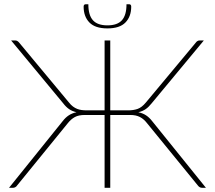

<svg xmlns="http://www.w3.org/2000/svg" viewBox="-20 -896 1025 916"><path d="M23 0ZM53 -703Q58.5 -703 63.2 -700Q68 -697 71.5 -692.5L309 -407Q318.5 -395 328.2 -387.8Q338 -380.5 348.2 -376.5Q358.5 -372.5 369.8 -371Q381 -369.5 394 -369.5H479V-703H506V-369.5H591Q617 -369.5 636.8 -376.5Q656.5 -383.5 676 -407L914 -692.5Q917 -697 921.8 -700Q926.5 -703 932 -703H952.5L703 -402.5Q689.5 -385.5 675.2 -375.5Q661 -365.5 640 -360.5Q661.5 -356 677.2 -345.5Q693 -335 706 -318L962.5 0H944.5Q938 0 932.8 -3Q927.5 -6 924 -11L680.5 -309.5Q673.5 -318.5 665.5 -325.5Q657.5 -332.5 648 -337.5Q638.5 -342.5 627 -345Q615.5 -347.5 600.5 -347.5H506V0H479V-347.5H385Q355 -347.5 337 -337.5Q319 -327.5 304.5 -309.5L61.5 -11Q58.5 -6 53 -3Q47.5 0 41.5 0H23L279 -318Q292 -335 307.8 -345.5Q323.5 -356 345 -360.5Q324 -365.5 309.5 -375.5Q295 -385.5 282 -402.5L33 -703ZM492.5 -775Q539.5 -775 561.5 -799.2Q583.5 -823.5 583.5 -875.5H597.5Q601 -875.5 603.5 -872.8Q606 -870 606 -864.5Q606 -817 578.5 -788.8Q551 -760.5 492.5 -760.5Q434 -760.5 406.5 -788.8Q379 -817 379 -864.5Q379 -870 381.5 -872.8Q384 -875.5 387.5 -875.5H401.5Q401.5 -823.5 423.5 -799.2Q445.5 -775 492.5 -775Z"/></svg>

Font: Lato Thin
Style: Regular
Weight: 200
Designer: Lukasz Dziedzic
Foundry: tyPoland Lukasz Dziedzic
Version: Version 2.007; 2014-02-27